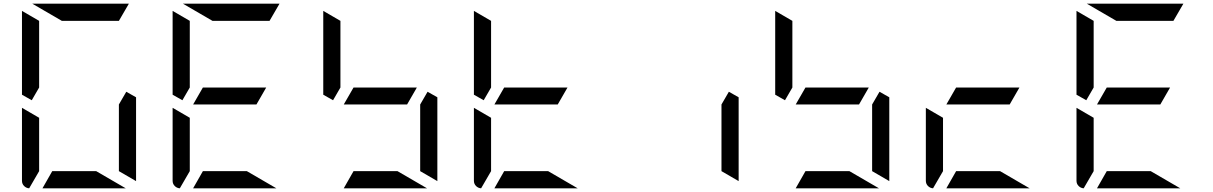

<svg xmlns="http://www.w3.org/2000/svg" viewBox="-20 -1020 6568 1040"><path d="M192 -546 152 -477 99 -507V-959V-961L192 -907ZM315 -907 155 -1000H676H678L624 -907ZM661 0H210L263 -93H501ZM138 0Q122 -1 110.5 -12.5Q99 -24 99 -41V-436L192 -382V-93ZM717 -493V-41V-39L624 -93V-454L664 -523Z M1026 -454 1079 -546H1422L1369 -454ZM1008 -546 968 -477 915 -507V-959V-961L1008 -907ZM1131 -907 971 -1000H1492H1494L1440 -907ZM1477 0H1026L1079 -93H1317ZM954 0Q938 -1 926.5 -12.5Q915 -24 915 -41V-436L1008 -382V-93Z M1842 -454 1895 -546H2238L2185 -454ZM1824 -546 1784 -477 1731 -507V-959V-961L1824 -907ZM2293 0H1842L1895 -93H2133ZM2349 -493V-41V-39L2256 -93V-454L2296 -523Z M2658 -454 2711 -546H3054L3001 -454ZM2640 -546 2600 -477 2547 -507V-959V-961L2640 -907ZM3109 0H2658L2711 -93H2949ZM2586 0Q2570 -1 2558.5 -12.5Q2547 -24 2547 -41V-436L2640 -382V-93Z M3981 -493V-41V-39L3888 -93V-454L3928 -523Z M4290 -454 4343 -546H4686L4633 -454ZM4272 -546 4232 -477 4179 -507V-959V-961L4272 -907ZM4741 0H4290L4343 -93H4581ZM4797 -493V-41V-39L4704 -93V-454L4744 -523Z M5106 -454 5159 -546H5502L5449 -454ZM5557 0H5106L5159 -93H5397ZM5034 0Q5018 -1 5006.5 -12.5Q4995 -24 4995 -41V-436L5088 -382V-93Z M5922 -454 5975 -546H6318L6265 -454ZM5904 -546 5864 -477 5811 -507V-959V-961L5904 -907ZM6027 -907 5867 -1000H6388H6390L6336 -907ZM6373 0H5922L5975 -93H6213ZM5850 0Q5834 -1 5822.5 -12.5Q5811 -24 5811 -41V-436L5904 -382V-93Z"/></svg>

Font: DSEG7 Modern Mini
Style: Regular
Weight: 400
Designer: Keshikan(Twitter:@keshinomi_88pro)
Version: Version 0.46